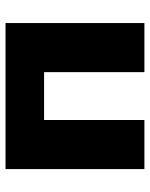

<svg xmlns="http://www.w3.org/2000/svg" viewBox="58 -614 555 712"><g transform="rotate(-90 336.0 -257.5)"><path d="M65.5 0V-515H607V0H425V-372H247.5V0Z"/></g></svg>

Font: Geologica Cursive ExtraBold
Style: Regular
Weight: 800
Designer: Sindre Bremnes, Frode Helland
Foundry: Monokrom Skriftforlag AS
Version: Version 1.010;gftools[0.9.28]